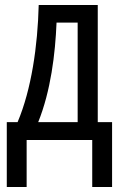

<svg xmlns="http://www.w3.org/2000/svg" viewBox="-20 -557 485 764"><path d="M369 -537H134C130 -374 105 -201 50 -71H7V187H86V0H347V187H426V-71H369ZM289 -467V-71H132C182 -195 200 -343 205 -467Z"/></svg>

Font: Noto Sans UI Condensed
Style: Regular
Weight: 400
Width: 3
Designer: Monotype Design Team
Foundry: Monotype Imaging Inc.
Version: Version 1.901